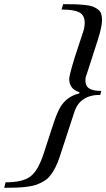

<svg xmlns="http://www.w3.org/2000/svg" viewBox="-121 -749 511 925"><path d="M-100.6 155.8 -94.2 129.4Q-12.2 129.4 25.1 101.6Q62.5 73.7 89.8 -10.3L133.3 -144Q154.3 -208.5 169.9 -233.4Q200.7 -284.2 260.3 -298.8L262.2 -304.7Q212.4 -319.8 212.4 -368.7Q212.4 -385.3 238.3 -470.2L276.9 -587.9Q287.1 -614.7 287.1 -638.7Q287.1 -675.8 261 -689.5Q234.9 -703.1 175.3 -703.1L183.6 -729Q219.7 -729 241.7 -728.3Q263.7 -727.5 287.6 -725.1Q311.5 -722.7 324.7 -717.8Q337.9 -712.9 349.6 -704.6Q361.3 -696.3 366 -683.6Q370.6 -670.9 370.6 -653.3Q370.6 -620.6 350.1 -556.6L297.4 -393.1Q290.5 -377.9 290.5 -361.3Q290.5 -334.5 308.8 -322.8Q327.1 -311 366.7 -311L362.3 -292Q263.2 -292 236.8 -208L166.5 6.8Q156.7 36.6 145.3 58.6Q133.8 80.6 121.3 96.7Q108.9 112.8 90.8 123.5Q72.8 134.3 55.4 140.6Q38.1 147 11.5 150.4Q-15.1 153.8 -39.3 154.8Q-63.5 155.8 -100.6 155.8Z"/></svg>

Font: Elstob 10pt Medium
Style: Italic
Weight: 500
Italic angle: -20°
Designer: Peter S. Baker
Version: Version 1.015